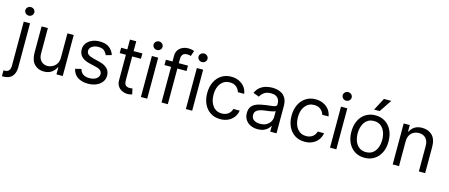

<svg xmlns="http://www.w3.org/2000/svg" viewBox="-69 -1523 5764 2467"><g transform="rotate(15 2813.0 -289.5)"><path d="M76.7 -545.5H160.5V39.8Q160.5 115.4 121.8 160Q83.1 204.5 4.3 204.5H-12.8V126.4H2.8Q41.2 126.4 58.9 103.9Q76.7 81.3 76.7 39.8ZM117.9 -636.4Q93.4 -636.4 75.8 -653.1Q58.2 -669.7 58.2 -693.2Q58.2 -716.6 75.8 -733.3Q93.4 -750 117.9 -750Q142.4 -750 160 -733.3Q177.6 -716.6 177.6 -693.2Q177.6 -669.7 160 -653.1Q142.4 -636.4 117.9 -636.4Z M657.7 -223V-545.5H741.5V0H657.7V-92.3H652Q632.8 -50.8 592.3 -21.8Q551.8 7.1 490.1 7.1Q413.4 7.1 363.6 -43.7Q313.9 -94.5 313.9 -198.9V-545.5H397.7V-204.5Q397.7 -144.9 431.3 -109.4Q464.8 -73.9 517 -73.9Q548.3 -73.9 580.8 -89.8Q613.3 -105.8 635.5 -138.8Q657.7 -171.9 657.7 -223Z M1281.2 -423.3 1206 -402Q1195 -430.4 1169 -455.3Q1143.1 -480.1 1088.1 -480.1Q1038 -480.1 1004.8 -457.2Q971.6 -434.3 971.6 -399.1Q971.6 -367.9 994.3 -349.8Q1017 -331.7 1065.3 -319.6L1146.3 -299.7Q1291.2 -264.2 1291.2 -152Q1291.2 -105.1 1264.4 -68.2Q1237.6 -31.2 1189.6 -9.9Q1141.7 11.4 1078.1 11.4Q994.7 11.4 940 -24.9Q885.3 -61.1 870.7 -130.7L950.3 -150.6Q972.7 -62.5 1076.7 -62.5Q1135.3 -62.5 1169.9 -87.5Q1204.5 -112.6 1204.5 -147.7Q1204.5 -205.6 1123.6 -224.4L1032.7 -245.7Q957.7 -263.5 922.8 -301Q887.8 -338.4 887.8 -394.9Q887.8 -441.1 913.9 -476.6Q940 -512.1 985.3 -532.3Q1030.5 -552.6 1088.1 -552.6Q1169 -552.6 1215.4 -517Q1261.7 -481.5 1281.2 -423.3Z M1654.8 -545.5V-474.4H1538.4V-156.2Q1538.4 -120.7 1548.8 -103.2Q1559.3 -85.6 1575.8 -79.7Q1592.3 -73.9 1610.8 -73.9Q1624.6 -73.9 1633.5 -75.5Q1642.4 -77.1 1647.7 -78.1L1664.8 -2.8Q1656.2 0.4 1641 3.7Q1625.7 7.1 1602.3 7.1Q1566.8 7.1 1532.8 -8.2Q1498.9 -23.4 1476.7 -54.7Q1454.5 -85.9 1454.5 -133.5V-474.4H1372.2V-545.5H1454.5V-676.1H1538.4V-545.5Z M1781.2 0V-545.5H1865.1V0ZM1823.9 -636.4Q1799.4 -636.4 1781.8 -653.1Q1764.2 -669.7 1764.2 -693.2Q1764.2 -716.6 1781.8 -733.3Q1799.4 -750 1823.9 -750Q1848.4 -750 1865.9 -733.3Q1883.5 -716.6 1883.5 -693.2Q1883.5 -669.7 1865.9 -653.1Q1848.4 -636.4 1823.9 -636.4Z M2261.4 -545.5V-474.4H2139.2V0H2055.4V-474.4H1967.3V-545.5H2055.4V-620.7Q2055.4 -667.6 2077.4 -698.9Q2099.4 -730.1 2134.6 -745.7Q2169.7 -761.4 2208.8 -761.4Q2239.7 -761.4 2259.2 -756.4Q2278.8 -751.4 2288.4 -747.2L2264.2 -674.7Q2257.8 -676.8 2246.6 -680Q2235.4 -683.2 2217.3 -683.2Q2175.8 -683.2 2157.5 -662.3Q2139.2 -641.3 2139.2 -600.9V-545.5Z M2379.3 0V-545.5H2463.1V0ZM2421.9 -636.4Q2397.4 -636.4 2379.8 -653.1Q2362.2 -669.7 2362.2 -693.2Q2362.2 -716.6 2379.8 -733.3Q2397.4 -750 2421.9 -750Q2446.4 -750 2464 -733.3Q2481.5 -716.6 2481.5 -693.2Q2481.5 -669.7 2464 -653.1Q2446.4 -636.4 2421.9 -636.4Z M2838.1 11.4Q2761.4 11.4 2706 -24.9Q2650.6 -61.1 2620.7 -124.6Q2590.9 -188.2 2590.9 -269.9Q2590.9 -353 2621.6 -416.7Q2652.3 -480.5 2707.6 -516.5Q2762.8 -552.6 2836.6 -552.6Q2894.2 -552.6 2940.3 -531.2Q2986.5 -509.9 3016 -471.6Q3045.5 -433.2 3052.6 -382.1H2968.7Q2959.2 -419.4 2926.3 -448.3Q2893.5 -477.3 2838.1 -477.3Q2764.6 -477.3 2719.6 -421.3Q2674.7 -365.4 2674.7 -272.7Q2674.7 -177.9 2719.1 -120.9Q2763.5 -63.9 2838.1 -63.9Q2887.1 -63.9 2922.1 -89.1Q2957 -114.3 2968.7 -159.1H3052.6Q3045.5 -110.8 3017.6 -72.3Q2989.7 -33.7 2944.1 -11.2Q2898.4 11.4 2838.1 11.4Z M3335.2 12.1Q3283.4 12.1 3241.1 -7.5Q3198.9 -27 3174 -64.3Q3149.1 -101.6 3149.1 -154.8Q3149.1 -201.7 3167.6 -231Q3186.1 -260.3 3217 -277Q3247.9 -293.7 3285.3 -302Q3322.8 -310.4 3360.8 -315.3Q3410.5 -321.7 3441.6 -325.1Q3472.7 -328.5 3487 -336.6Q3501.4 -344.8 3501.4 -365.1V-367.9Q3501.4 -420.5 3472.8 -449.6Q3444.2 -478.7 3386.4 -478.7Q3326.3 -478.7 3292.3 -452.4Q3258.2 -426.1 3244.3 -396.3L3164.8 -424.7Q3186.1 -474.4 3221.8 -502.3Q3257.5 -530.2 3299.9 -541.4Q3342.3 -552.6 3383.5 -552.6Q3409.8 -552.6 3444.1 -546.3Q3478.3 -540.1 3510.5 -521Q3542.6 -501.8 3563.9 -463.1Q3585.2 -424.4 3585.2 -359.4V0H3501.4V-73.9H3497.2Q3488.6 -56.1 3468.8 -36Q3448.9 -16 3415.8 -2Q3382.8 12.1 3335.2 12.1ZM3348 -63.2Q3397.7 -63.2 3432 -82.6Q3466.3 -101.9 3483.8 -132.6Q3501.4 -163.4 3501.4 -197.4V-274.1Q3496.1 -267.8 3478.2 -262.6Q3460.2 -257.5 3437 -253.7Q3413.7 -250 3391.9 -247.3Q3370 -244.7 3356.5 -242.9Q3323.9 -238.6 3295.6 -229.2Q3267.4 -219.8 3250.2 -201.2Q3233 -182.5 3233 -150.6Q3233 -106.9 3265.4 -85Q3297.9 -63.2 3348 -63.2Z M3960.2 11.4Q3883.5 11.4 3828.1 -24.9Q3772.7 -61.1 3742.9 -124.6Q3713.1 -188.2 3713.1 -269.9Q3713.1 -353 3743.8 -416.7Q3774.5 -480.5 3829.7 -516.5Q3884.9 -552.6 3958.8 -552.6Q4016.3 -552.6 4062.5 -531.2Q4108.7 -509.9 4138.1 -471.6Q4167.6 -433.2 4174.7 -382.1H4090.9Q4081.3 -419.4 4048.5 -448.3Q4015.6 -477.3 3960.2 -477.3Q3886.7 -477.3 3841.8 -421.3Q3796.9 -365.4 3796.9 -272.7Q3796.9 -177.9 3841.3 -120.9Q3885.7 -63.9 3960.2 -63.9Q4009.2 -63.9 4044.2 -89.1Q4079.2 -114.3 4090.9 -159.1H4174.7Q4167.6 -110.8 4139.7 -72.3Q4111.9 -33.7 4066.2 -11.2Q4020.6 11.4 3960.2 11.4Z M4296.9 0V-545.5H4380.7V0ZM4339.5 -636.4Q4315 -636.4 4297.4 -653.1Q4279.8 -669.7 4279.8 -693.2Q4279.8 -716.6 4297.4 -733.3Q4315 -750 4339.5 -750Q4364 -750 4381.6 -733.3Q4399.1 -716.6 4399.1 -693.2Q4399.1 -669.7 4381.6 -653.1Q4364 -636.4 4339.5 -636.4Z M4755.7 11.4Q4681.8 11.4 4626.2 -23.8Q4570.7 -58.9 4539.6 -122.2Q4508.5 -185.4 4508.5 -269.9Q4508.5 -355.1 4539.6 -418.7Q4570.7 -482.2 4626.2 -517.4Q4681.8 -552.6 4755.7 -552.6Q4829.5 -552.6 4885.1 -517.4Q4940.7 -482.2 4971.8 -418.7Q5002.8 -355.1 5002.8 -269.9Q5002.8 -185.4 4971.8 -122.2Q4940.7 -58.9 4885.1 -23.8Q4829.5 11.4 4755.7 11.4ZM4755.7 -63.9Q4811.8 -63.9 4848 -92.7Q4884.2 -121.4 4901.6 -168.3Q4919 -215.2 4919 -269.9Q4919 -324.6 4901.6 -371.8Q4884.2 -419 4848 -448.2Q4811.8 -477.3 4755.7 -477.3Q4699.6 -477.3 4663.4 -448.2Q4627.1 -419 4609.7 -371.8Q4592.3 -324.6 4592.3 -269.9Q4592.3 -215.2 4609.7 -168.3Q4627.1 -121.4 4663.4 -92.7Q4699.6 -63.9 4755.7 -63.9ZM4717.3 -619.3 4804 -784.1H4902L4791.2 -619.3Z M5214.5 -328.1V0H5130.7V-545.5H5211.6V-460.2H5218.8Q5237.9 -501.8 5277 -527.2Q5316.1 -552.6 5377.8 -552.6Q5460.6 -552.6 5511.5 -501.8Q5562.5 -451 5562.5 -346.6V0H5478.7V-340.9Q5478.7 -405.2 5445.3 -441.2Q5411.9 -477.3 5353.7 -477.3Q5293.7 -477.3 5254.1 -438.4Q5214.5 -399.5 5214.5 -328.1Z"/></g></svg>

Font: Inter Alia
Style: Regular
Weight: 400
Designer: Rasmus Andersson (Latin, Greek, Cyrillic etc.) and Evan from Shavian.info (Shavian, old style figures)
Foundry: Shavian.info
Version: Version 0.001;git-37ab20767